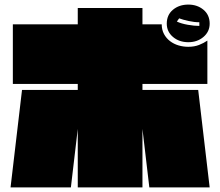

<svg xmlns="http://www.w3.org/2000/svg" viewBox="-20 -772 960 837"><path d="M707 -669Q707 -707 734 -729.5Q761 -752 801 -752Q840 -752 867 -729.5Q894 -707 894 -669Q894 -634 867 -611Q840 -588 801 -588Q761 -588 734 -611Q707 -634 707 -669ZM601 45H319V-210L289 45H26L76 -380H319V-406H36V-666H319V-737H601V-666H685Q685 -642 695 -623.5Q705 -605 721.5 -592.5Q738 -580 758.5 -574Q779 -568 801 -568Q827 -568 847.5 -576Q868 -584 884 -595V-406H601V-380H844L894 45H631L601 -210ZM761 -692 751 -678Q770 -669 798.5 -664Q827 -659 849 -659V-675Q827 -675 802 -680.5Q777 -686 761 -692Z"/></svg>

Font: ChangwonDangamAsac Bold
Style: Regular
Weight: 700
Designer: Choi Chi-young, Lee Youngbeen, Kim Jungjin, Yoon Jihee, Han Dohee
Foundry: YoonDesign Inc.
Version: Version 1.010;Build 20210623